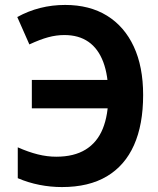

<svg xmlns="http://www.w3.org/2000/svg" viewBox="-20 -747 640 778"><path d="M231 11Q185 11 139.5 2Q94 -7 52 -25V-150Q95 -131 133 -121.5Q171 -112 208 -112Q280 -112 327 -141Q374 -170 396.5 -225.5Q419 -281 419 -361Q419 -441 398.5 -495.5Q378 -550 338.5 -577.5Q299 -605 241 -605Q208 -605 175 -596Q142 -587 99 -567L50 -678Q139 -727 244 -727Q343 -727 413.5 -683.5Q484 -640 522 -558.5Q560 -477 560 -362Q560 -242 523 -159Q486 -76 413 -32.5Q340 11 231 11ZM109 -308V-423H499L503 -308Z"/></svg>

Font: Noto Sans Mono
Style: Bold
Weight: 700
Designer: Monotype Design Team
Foundry: Monotype Imaging Inc.
Version: Version 2.014